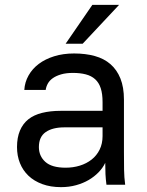

<svg xmlns="http://www.w3.org/2000/svg" viewBox="-20 -760 605 790"><path d="M231 10Q188 10 154 -2.5Q120 -15 97 -37Q74 -59 62 -89Q50 -119 50 -155Q50 -194 62 -222.5Q74 -251 96.5 -269Q119 -287 153 -295.5Q187 -304 230 -304H402V-340Q402 -374 394.5 -397Q387 -420 371.5 -434Q356 -448 333 -454Q310 -460 280 -460Q252 -460 231.5 -454Q211 -448 197.5 -438.5Q184 -429 177 -416.5Q170 -404 168 -390H80Q82 -422 97.5 -449.5Q113 -477 139.5 -497Q166 -517 203 -528.5Q240 -540 285 -540Q332 -540 370 -529.5Q408 -519 434.5 -496Q461 -473 475.5 -437Q490 -401 490 -350V-135Q490 -93 490.5 -61.5Q491 -30 495 0H418Q415 -23 414 -43.5Q413 -64 413 -90Q403 -69 385.5 -51Q368 -33 345 -19.5Q322 -6 293 2Q264 10 231 10ZM250 -70Q281 -70 308.5 -78.5Q336 -87 357 -103.5Q378 -120 390 -144.5Q402 -169 402 -200V-236H245Q196 -236 168 -216.5Q140 -197 140 -155Q140 -118 166.5 -94Q193 -70 250 -70ZM250 -580 360 -740H470L320 -580Z"/></svg>

Font: Golos Text VF
Style: Regular
Weight: 400
Designer: A.Korolkova, Vitaly Kuzmin
Foundry: ParaType Ltd
Version: Version 2.003